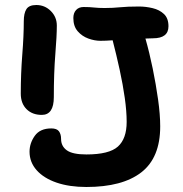

<svg xmlns="http://www.w3.org/2000/svg" viewBox="-20 -735 731 767"><path d="M147 -276Q109 -276 86 -299Q63 -322 63 -361Q63 -441 69 -516.5Q75 -592 75 -650Q75 -682 85.5 -698.5Q96 -715 125 -715Q159 -715 183 -691Q207 -667 207 -633Q207 -592 201 -518Q195 -444 195 -347Q195 -276 147 -276ZM325 12Q257 12 206 -5.5Q155 -23 126.5 -55Q98 -87 98 -129Q98 -163 119 -192.5Q140 -222 185 -222Q207 -222 215.5 -210.5Q224 -199 224 -180Q224 -151 247 -134.5Q270 -118 325 -118Q416 -118 451 -149.5Q486 -181 486 -248Q486 -290 478.5 -343.5Q471 -397 458 -456.5Q445 -516 430 -574Q416 -573 403.5 -572.5Q391 -572 381 -572Q358 -572 333 -581Q308 -590 290.5 -610Q273 -630 273 -663Q273 -683 284 -695Q295 -707 314 -707Q338 -707 355.5 -705Q373 -703 398 -703Q431 -703 460 -706Q489 -709 535 -709Q562 -709 589.5 -702.5Q617 -696 635 -679Q653 -662 653 -630Q653 -582 591 -582Q576 -582 561 -581Q577 -525 590 -461.5Q603 -398 611.5 -337.5Q620 -277 620 -230Q620 -105 544.5 -46.5Q469 12 325 12Z"/></svg>

Font: Shantell Sans Normal
Style: Regular
Weight: 600
Designer: Stephen Nixon, Anya Danilova, Shantell Martin
Foundry: Arrow Type
Version: Version 1.009;[a7da0bfa3]